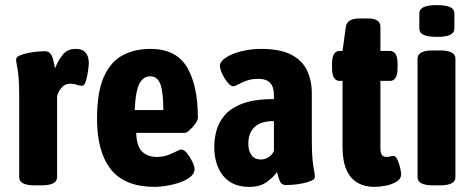

<svg xmlns="http://www.w3.org/2000/svg" viewBox="-20 -722 1852 750"><path d="M115 2Q55 2 55 -30V-349Q55 -399 52 -426Q49 -453 46 -466.5Q43 -480 43 -490Q43 -499 56.5 -505Q70 -511 89.5 -515Q109 -519 127.5 -520.5Q146 -522 155 -522Q171 -522 178.5 -510.5Q186 -499 189 -483.5Q192 -468 195 -455Q206 -484 224.5 -507.5Q243 -531 275 -531Q298 -531 309 -521.5Q320 -512 323.5 -499.5Q327 -487 327 -477Q327 -467 324 -445.5Q321 -424 315.5 -405.5Q310 -387 301 -387Q290 -387 279.5 -391Q269 -395 254 -395Q241 -395 231 -388.5Q221 -382 213.5 -370.5Q206 -359 203 -345V-30Q203 2 143 2Z M585 8Q467 8 413 -60.5Q359 -129 359 -258Q359 -362 385.5 -421.5Q412 -481 459 -506Q506 -531 567 -531Q668 -531 710.5 -459.5Q753 -388 753 -262Q753 -253 743 -239Q733 -225 721 -214Q709 -203 702 -203H512Q514 -149 536 -129Q558 -109 592 -109Q617 -109 636.5 -116.5Q656 -124 669.5 -131Q683 -138 688 -138Q699 -138 711 -123Q723 -108 731.5 -90Q740 -72 740 -62Q740 -44 723 -30.5Q706 -17 680.5 -8.5Q655 0 629 4Q603 8 585 8ZM506 -292H618Q618 -362 606.5 -393Q595 -424 566 -424Q541 -424 525.5 -397Q510 -370 506 -292Z M954 8Q887 8 852 -35Q817 -78 817 -149Q817 -178 825 -210Q833 -242 856.5 -270.5Q880 -299 926.5 -317Q973 -335 1050 -335V-351Q1050 -382 1035.5 -398Q1021 -414 989 -414Q963 -414 943.5 -407Q924 -400 911 -392.5Q898 -385 891 -385Q881 -385 868.5 -400.5Q856 -416 847.5 -435Q839 -454 839 -465Q839 -482 863 -497.5Q887 -513 924 -522Q961 -531 1000 -531Q1073 -531 1116.5 -509Q1160 -487 1179 -447.5Q1198 -408 1198 -358V-176Q1198 -124 1201 -96.5Q1204 -69 1207 -55.5Q1210 -42 1210 -31Q1210 -22 1196.5 -16Q1183 -10 1163.5 -6Q1144 -2 1125.5 -0.5Q1107 1 1098 1Q1080 1 1073.5 -13.5Q1067 -28 1062 -50Q1051 -33 1024 -12.5Q997 8 954 8ZM999 -99Q1015 -99 1029 -108Q1043 -117 1050 -132V-249Q1022 -249 1003 -242.5Q984 -236 972.5 -224Q961 -212 955.5 -196Q950 -180 950 -160Q950 -133 962.5 -116Q975 -99 999 -99Z M1443 8Q1404 8 1376 -8.5Q1348 -25 1333 -59.5Q1318 -94 1318 -148V-406H1307Q1277 -406 1277 -456V-473Q1277 -523 1307 -523H1318L1331 -618Q1336 -650 1385 -650H1416Q1466 -650 1466 -618V-523H1503Q1533 -523 1533 -473V-456Q1533 -406 1503 -406H1466V-144Q1466 -126 1471.5 -117.5Q1477 -109 1490 -109Q1497 -109 1504.5 -111Q1512 -113 1517 -113Q1526 -113 1533 -97.5Q1540 -82 1543.5 -64.5Q1547 -47 1547 -42Q1547 -23 1528.5 -12Q1510 -1 1485.5 3.5Q1461 8 1443 8Z M1671 2Q1611 2 1611 -30V-493Q1611 -525 1671 -525H1699Q1759 -525 1759 -493V-30Q1759 2 1699 2ZM1688 -578Q1651 -578 1634.5 -586Q1618 -594 1618 -610V-670Q1618 -686 1634.5 -694Q1651 -702 1685 -702Q1722 -702 1738.5 -694Q1755 -686 1755 -670V-610Q1755 -594 1739 -586Q1723 -578 1688 -578Z"/></svg>

Font: Asap Condensed VF Beta
Style: Regular
Weight: 400
Designer: Pablo Cosgaya
Foundry: Omnibus-Type
Version: Version 1.008